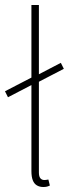

<svg xmlns="http://www.w3.org/2000/svg" viewBox="-20 -742 290 770"><path d="M12 -352 0 -376 116 -436 128 -440 224 -490 236 -466 128 -410 116 -406ZM154 8Q139 8 128 1.5Q117 -5 111.5 -19Q106 -33 106 -56V-722H136V-50Q136 -34 142 -27Q148 -20 158 -20Q161 -20 164.5 -20.5Q168 -21 174 -22L180 2Q174 5 168 6.5Q162 8 154 8Z"/></svg>

Font: Mada ExtraLight
Style: Regular
Weight: 250
Designer: Khaled Hosny
Version: Version 1.5